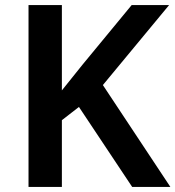

<svg xmlns="http://www.w3.org/2000/svg" viewBox="-20 -734 689 754"><path d="M649 0H499L290 -314L223 -262V0H92V-714H223V-379Q243 -404 263.5 -429.5Q284 -455 304 -480L497 -714H644L384 -400Z"/></svg>

Font: Noto Traditional Nushu SemiBold
Style: Regular
Weight: 600
Version: Version 2.003